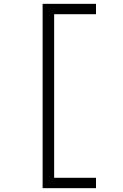

<svg xmlns="http://www.w3.org/2000/svg" viewBox="-20 -810 640 1000"><path d="M202 170H480V116H262V-736H480V-790H202Z"/></svg>

Font: CommitMonoV142 ExtLt
Style: Regular
Weight: 200
Monospace: yes
Designer: Eigil Nikolajsen
Foundry: Eigil Nikolajsen
Version: Version 1.142